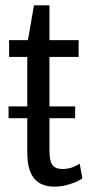

<svg xmlns="http://www.w3.org/2000/svg" viewBox="-20 -690 391 718"><path d="M184 8Q133 8 107.5 -23Q82 -54 82 -120V-526L107 -670H165V-126Q165 -88 176 -73Q187 -58 214 -58Q231 -58 247 -63Q263 -68 278 -78L288 -23Q274 -13 256.5 -6.5Q239 0 221 4Q203 8 184 8ZM14 -540H274V-477H14ZM261 -292V-248H12V-292Z"/></svg>

Font: Pathway Extreme Condensed
Style: Regular
Weight: 400
Width: 3
Version: Version 1.001;gftools[0.9.26]